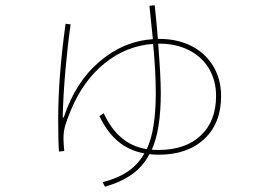

<svg xmlns="http://www.w3.org/2000/svg" viewBox="-20 -653 1040 726"><path d="M816 -290Q816 -187 752.5 -127.5Q689 -68 580 -68Q567 -68 545 -70Q521 -24 480 5.5Q439 35 377 53L368 36Q426 21 464 -5Q502 -31 526 -73Q469 -83 427 -118Q385 -153 356 -214L372 -225Q400 -165 440 -131.5Q480 -98 535 -89Q569 -161 569 -301Q569 -384 559 -487Q458 -480 376 -414Q294 -348 247 -234Q232 -198 226 -176Q220 -154 220 -129Q220 -111 223 -82L203 -80Q200 -117 200 -202Q200 -363 228 -563L247 -561Q236 -484 227.5 -388.5Q219 -293 217 -209H221Q265 -342 355.5 -419.5Q446 -497 558 -505L545 -631L565 -633Q572 -568 577 -506H582Q651 -506 704 -479Q757 -452 786.5 -402.5Q816 -353 816 -290ZM797 -290Q797 -349 770 -394Q743 -439 694 -463.5Q645 -488 582 -488H578Q588 -365 588 -301Q588 -162 554 -87Q562 -86 580 -86Q681 -86 739 -140.5Q797 -195 797 -290Z"/></svg>

Font: IBM Plex Sans JP Thin
Style: Regular
Weight: 100
Designer: Mike Abbink; Paul van der Laan; Pieter van Rosmalen; Wujin Sim; Yejin Wi; Jinhee Kim; Boomi Park; Yona Kim; Kichan Ma
Foundry: Sandoll Inc.
Version: Version 1.001